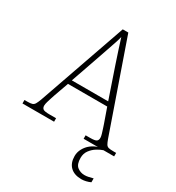

<svg xmlns="http://www.w3.org/2000/svg" viewBox="-221 -844 1097 1199"><g transform="rotate(30 327.5 -244.0)"><path d="M-3 0V-25H18Q40 -25 51.5 -28.5Q63 -32 70 -43.5Q77 -55 86 -79L308 -714H348L571 -74Q579 -52 585.5 -41.5Q592 -31 603.5 -28Q615 -25 638 -25H658V0H438V-25H470Q505 -25 515.5 -32.5Q526 -40 526 -57Q526 -67 521 -84Q516 -101 510.5 -117.5Q505 -134 502 -143L465 -248H182L145 -144Q142 -135 136.5 -118.5Q131 -102 126 -84.5Q121 -67 121 -57Q121 -40 131.5 -32.5Q142 -25 178 -25H225V0ZM192 -279H454L380 -496Q366 -538 350 -586.5Q334 -635 324 -668Q320 -650 310.5 -621.5Q301 -593 290 -561.5Q279 -530 271 -506ZM552 226Q500 226 471.5 198.5Q443 171 443 121Q443 93 457 67.5Q471 42 493.5 24.5Q516 7 541 0H581Q562 6 538.5 20.5Q515 35 498 58Q481 81 481 113Q481 159 503.5 176.5Q526 194 555 194Q570 194 583 191Q596 188 616 183V211Q601 218 584 222Q567 226 552 226Z"/></g></svg>

Font: Noto Serif Tamil ExtraLight
Style: Regular
Weight: 200
Designer: Indian Type Foundry, Tom Grace, and the Monotype Design Team
Foundry: Monotype Imaging Inc.
Version: Version 2.004; ttfautohint (v1.8.4.7-5d5b)